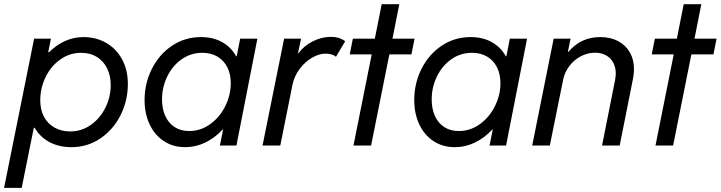

<svg xmlns="http://www.w3.org/2000/svg" viewBox="-48 -705 3491 930"><path d="M117.2 -517.6H198.7L185.5 -452.1H189.9Q224.1 -486.8 266.6 -506.1Q309.1 -525.4 356 -525.4Q417.5 -525.4 466.6 -497.1Q515.6 -468.8 543.5 -417.2Q571.3 -365.7 571.3 -298.8Q571.3 -217.3 535.9 -147Q500.5 -76.7 438 -34.4Q375.5 7.8 297.9 7.8Q237.8 7.8 191.9 -16.6Q146 -41 120.1 -85.9H115.7L57.1 205.1H-28.3ZM488.3 -293Q488.3 -337.4 471.2 -373Q454.1 -408.7 421.6 -429Q389.2 -449.2 345.2 -449.2Q289.1 -449.2 243.7 -416.7Q198.2 -384.3 172.6 -331.1Q147 -277.8 147 -218.8Q147 -172.9 165.3 -138.9Q183.6 -105 216.6 -86.7Q249.5 -68.4 292 -68.4Q347.2 -68.4 392.1 -100.1Q437 -131.8 462.6 -183.6Q488.3 -235.4 488.3 -293Z M652.3 -220.7Q652.3 -300.8 687.3 -370.8Q722.2 -440.9 784.7 -483.2Q847.2 -525.4 925.8 -525.4Q983.9 -525.4 1027.6 -501.2Q1071.3 -477.1 1095.7 -432.6H1098.6L1115.2 -517.6H1198.7L1097.2 0H1017.1L1032.7 -78.1H1030.8Q993.7 -37.6 947 -14.9Q900.4 7.8 848.6 7.8Q790 7.8 745.6 -21.5Q701.2 -50.8 676.8 -102.5Q652.3 -154.3 652.3 -220.7ZM1069.8 -301.8Q1069.8 -346.2 1053 -379.4Q1036.1 -412.6 1005.1 -430.9Q974.1 -449.2 932.1 -449.2Q876 -449.2 831.3 -417.5Q786.6 -385.7 761.7 -333.7Q736.8 -281.7 736.8 -223.6Q736.8 -178.7 752.2 -144Q767.6 -109.4 797.4 -89.8Q827.1 -70.3 868.7 -70.3Q923.8 -70.3 970.2 -103.8Q1016.6 -137.2 1043.2 -190.9Q1069.8 -244.6 1069.8 -301.8Z M1328.1 -517.6H1410.2L1395.5 -447.3H1397.9Q1423.3 -482.4 1466.3 -504.4Q1509.3 -526.4 1553.7 -526.4Q1578.6 -526.4 1596.4 -520Q1614.3 -513.7 1624 -504.9L1579.1 -429.7Q1574.2 -436 1559.6 -440.7Q1544.9 -445.3 1529.3 -445.3Q1497.6 -445.3 1463.1 -425.3Q1428.7 -405.3 1402.6 -370.1Q1376.5 -335 1368.2 -292L1309.6 0H1223.6Z M1752.4 -441.4H1646L1661.1 -517.6H1767.6L1800.8 -684.6H1886.2L1853 -517.6H1960L1944.8 -441.4H1837.9L1749.5 0H1664.1Z M1958.5 -220.7Q1958.5 -300.8 1993.4 -370.8Q2028.3 -440.9 2090.8 -483.2Q2153.3 -525.4 2231.9 -525.4Q2290 -525.4 2333.7 -501.2Q2377.4 -477.1 2401.9 -432.6H2404.8L2421.4 -517.6H2504.9L2403.3 0H2323.2L2338.9 -78.1H2336.9Q2299.8 -37.6 2253.2 -14.9Q2206.5 7.8 2154.8 7.8Q2096.2 7.8 2051.8 -21.5Q2007.3 -50.8 1982.9 -102.5Q1958.5 -154.3 1958.5 -220.7ZM2376 -301.8Q2376 -346.2 2359.1 -379.4Q2342.3 -412.6 2311.3 -430.9Q2280.3 -449.2 2238.3 -449.2Q2182.1 -449.2 2137.5 -417.5Q2092.8 -385.7 2067.9 -333.7Q2043 -281.7 2043 -223.6Q2043 -178.7 2058.3 -144Q2073.7 -109.4 2103.5 -89.8Q2133.3 -70.3 2174.8 -70.3Q2230 -70.3 2276.4 -103.8Q2322.8 -137.2 2349.4 -190.9Q2376 -244.6 2376 -301.8Z M2633.8 -517.6H2715.8L2702.6 -454.1H2705.6Q2765.6 -525.4 2859.4 -525.4Q2909.2 -525.4 2946 -505.9Q2982.9 -486.3 3002.9 -451.2Q3022.9 -416 3022.9 -370.1Q3022.9 -349.1 3018.6 -326.2L2953.6 0H2868.2L2931.6 -318.8Q2934.6 -335 2934.6 -349.6Q2934.6 -378.9 2922.4 -401.6Q2910.2 -424.3 2887.5 -437Q2864.7 -449.7 2834.5 -449.7Q2798.3 -449.7 2765.4 -432.4Q2732.4 -415 2709.7 -385Q2687 -355 2679.7 -318.8L2615.2 0H2529.8Z M3215.3 -441.4H3108.9L3124 -517.6H3230.5L3263.7 -684.6H3349.1L3315.9 -517.6H3422.9L3407.7 -441.4H3300.8L3212.4 0H3127Z"/></svg>

Font: Reddit Sans Chocolate
Style: Italic
Weight: 400
Italic angle: -11.25°
Designer: Stephen Hutchings
Version: Version 1.013